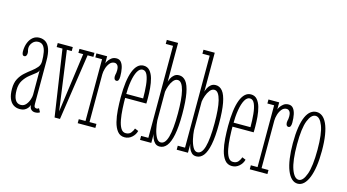

<svg xmlns="http://www.w3.org/2000/svg" viewBox="-83 -1065 2511 1391"><g transform="rotate(15 1172.5 -369.5)"><path d="M121 10Q93.5 10 73 -4Q52.5 -18 41.2 -46.5Q30 -75 30 -118Q30 -163 46 -193Q62 -223 85.8 -244.2Q109.5 -265.5 133.2 -283.2Q157 -301 173 -320Q189 -339 189 -365.5Q189 -404.5 183.5 -433.8Q178 -463 164.8 -479.2Q151.5 -495.5 128 -495.5Q102 -495.5 85 -476Q68 -456.5 68 -432.5Q68 -423 69.5 -418.2Q71 -413.5 72.2 -409.2Q73.5 -405 73.5 -397Q73.5 -385.5 69 -377.2Q64.5 -369 54.5 -369Q45 -369 40.8 -377.5Q36.5 -386 36.5 -401Q36.5 -436.5 47.8 -465Q59 -493.5 79.5 -510Q100 -526.5 128 -526.5Q156 -526.5 176.2 -511.8Q196.5 -497 207.8 -464.5Q219 -432 219 -378V-55.5Q219 -38 223.8 -31.8Q228.5 -25.5 237.5 -25.5Q244.5 -25.5 249 -27.8Q253.5 -30 255.5 -32.5L270 -5.5Q265 -1 255.5 1.8Q246 4.5 234.5 4.5Q224.5 4.5 215 0Q205.5 -4.5 199.5 -14.2Q193.5 -24 193.5 -40Q190 -29.5 181.8 -17.8Q173.5 -6 158.8 2Q144 10 121 10ZM121 -21Q144 -21 159 -38.2Q174 -55.5 181.5 -77.8Q189 -100 189 -114.5V-301Q188 -287 169 -272.5Q150 -258 125.8 -238.8Q101.5 -219.5 83 -190.5Q64.5 -161.5 64.5 -118Q64.5 -70.5 78.8 -45.8Q93 -21 121 -21Z M382 3.5 308 -493.5H264.5V-523.5H377.5V-493.5H341L402.5 -47.5L463.5 -493.5H427.5V-523.5H540V-493.5H496.5L422.5 3.5Z M554.5 0V-30H605V-493.5H554.5V-523.5H635V-470Q635.5 -474.5 643.8 -488.2Q652 -502 667.5 -514.2Q683 -526.5 706 -526.5Q727.5 -526.5 740.5 -510.8Q753.5 -495 759.2 -467.8Q765 -440.5 765 -405.5Q765 -387 760 -378Q755 -369 745 -369Q736.5 -369 731.2 -376Q726 -383 726 -398Q726 -406 727.5 -411.2Q729 -416.5 730.2 -423.8Q731.5 -431 731.5 -443.5Q731.5 -469.5 722.2 -480.8Q713 -492 700 -492Q678.5 -492 664 -474.2Q649.5 -456.5 642.2 -432Q635 -407.5 635 -387.5V-30H687V0Z M908 11Q874.5 11 854.2 -14.2Q834 -39.5 823.8 -80.2Q813.5 -121 810.2 -169Q807 -217 807 -262.5Q807 -325.5 813.5 -374.8Q820 -424 833 -457.8Q846 -491.5 865 -509Q884 -526.5 909 -526.5Q938 -526.5 955.8 -506Q973.5 -485.5 982.8 -452.8Q992 -420 995.2 -381.8Q998.5 -343.5 998.5 -308Q998.5 -297 998.5 -286.5Q998.5 -276 998 -266H832.5V-296H966Q966 -348 961.5 -393.8Q957 -439.5 944.8 -468Q932.5 -496.5 909 -496.5Q887 -496.5 871.2 -468.5Q855.5 -440.5 847.2 -391.2Q839 -342 839 -278Q839 -231.5 841.5 -185.8Q844 -140 851 -102.5Q858 -65 871.8 -42.5Q885.5 -20 908 -20Q934.5 -20 948 -37.2Q961.5 -54.5 965.5 -70L992.5 -59Q985.5 -30.5 962.2 -9.8Q939 11 908 11Z M1170.5 10Q1148.5 10 1135 -3.5Q1121.5 -17 1114.8 -35.2Q1108 -53.5 1106.5 -67.5V0H1022V-30H1076.5V-720H1022V-750H1106.5V-458Q1109 -469 1116.8 -485Q1124.5 -501 1139 -513.2Q1153.5 -525.5 1175.5 -525.5Q1205.5 -525.5 1226.5 -499.5Q1247.5 -473.5 1258.5 -415Q1269.5 -356.5 1269.5 -259Q1269.5 -163.5 1257.5 -104.2Q1245.5 -45 1223.5 -17.5Q1201.5 10 1170.5 10ZM1170.5 -21Q1187.5 -21 1200 -35.2Q1212.5 -49.5 1220.8 -78.8Q1229 -108 1233.2 -152.2Q1237.5 -196.5 1237.5 -256.5Q1237.5 -308.5 1234 -351.2Q1230.5 -394 1222.8 -425Q1215 -456 1203 -473Q1191 -490 1174 -490Q1155.5 -490 1141 -471.8Q1126.5 -453.5 1117.8 -428.5Q1109 -403.5 1106.5 -383.5V-169Q1108.5 -139 1116 -104.5Q1123.5 -70 1137.2 -45.5Q1151 -21 1170.5 -21Z M1445.5 10Q1423.5 10 1410 -3.5Q1396.5 -17 1389.8 -35.2Q1383 -53.5 1381.5 -67.5V0H1297V-30H1351.5V-720H1297V-750H1381.5V-458Q1384 -469 1391.8 -485Q1399.5 -501 1414 -513.2Q1428.5 -525.5 1450.5 -525.5Q1480.5 -525.5 1501.5 -499.5Q1522.5 -473.5 1533.5 -415Q1544.5 -356.5 1544.5 -259Q1544.5 -163.5 1532.5 -104.2Q1520.5 -45 1498.5 -17.5Q1476.5 10 1445.5 10ZM1445.5 -21Q1462.5 -21 1475 -35.2Q1487.5 -49.5 1495.8 -78.8Q1504 -108 1508.2 -152.2Q1512.5 -196.5 1512.5 -256.5Q1512.5 -308.5 1509 -351.2Q1505.5 -394 1497.8 -425Q1490 -456 1478 -473Q1466 -490 1449 -490Q1430.5 -490 1416 -471.8Q1401.5 -453.5 1392.8 -428.5Q1384 -403.5 1381.5 -383.5V-169Q1383.5 -139 1391 -104.5Q1398.5 -70 1412.2 -45.5Q1426 -21 1445.5 -21Z M1713 11Q1679.5 11 1659.2 -14.2Q1639 -39.5 1628.8 -80.2Q1618.5 -121 1615.2 -169Q1612 -217 1612 -262.5Q1612 -325.5 1618.5 -374.8Q1625 -424 1638 -457.8Q1651 -491.5 1670 -509Q1689 -526.5 1714 -526.5Q1743 -526.5 1760.8 -506Q1778.5 -485.5 1787.8 -452.8Q1797 -420 1800.2 -381.8Q1803.5 -343.5 1803.5 -308Q1803.5 -297 1803.5 -286.5Q1803.5 -276 1803 -266H1637.5V-296H1771Q1771 -348 1766.5 -393.8Q1762 -439.5 1749.8 -468Q1737.5 -496.5 1714 -496.5Q1692 -496.5 1676.2 -468.5Q1660.5 -440.5 1652.2 -391.2Q1644 -342 1644 -278Q1644 -231.5 1646.5 -185.8Q1649 -140 1656 -102.5Q1663 -65 1676.8 -42.5Q1690.5 -20 1713 -20Q1739.5 -20 1753 -37.2Q1766.5 -54.5 1770.5 -70L1797.5 -59Q1790.5 -30.5 1767.2 -9.8Q1744 11 1713 11Z M1845 0V-30H1895.5V-493.5H1845V-523.5H1925.5V-470Q1926 -474.5 1934.2 -488.2Q1942.5 -502 1958 -514.2Q1973.5 -526.5 1996.5 -526.5Q2018 -526.5 2031 -510.8Q2044 -495 2049.8 -467.8Q2055.5 -440.5 2055.5 -405.5Q2055.5 -387 2050.5 -378Q2045.5 -369 2035.5 -369Q2027 -369 2021.8 -376Q2016.5 -383 2016.5 -398Q2016.5 -406 2018 -411.2Q2019.5 -416.5 2020.8 -423.8Q2022 -431 2022 -443.5Q2022 -469.5 2012.8 -480.8Q2003.5 -492 1990.5 -492Q1969 -492 1954.5 -474.2Q1940 -456.5 1932.8 -432Q1925.5 -407.5 1925.5 -387.5V-30H1977.5V0Z M2206.5 11Q2181 11 2160.8 -8Q2140.5 -27 2126.2 -62.8Q2112 -98.5 2104.8 -149.2Q2097.5 -200 2097.5 -263.5Q2097.5 -333 2105.5 -383Q2113.5 -433 2128 -464.8Q2142.5 -496.5 2162.5 -511.5Q2182.5 -526.5 2206.5 -526.5Q2230 -526.5 2249.8 -511.5Q2269.5 -496.5 2284.2 -464.8Q2299 -433 2307.2 -383Q2315.5 -333 2315.5 -263.5Q2315.5 -200 2308 -149.2Q2300.5 -98.5 2286.2 -62.8Q2272 -27 2251.8 -8Q2231.5 11 2206.5 11ZM2206.5 -18Q2238.5 -18 2260.5 -79Q2282.5 -140 2282.5 -263.5Q2282.5 -384.5 2260.5 -441Q2238.5 -497.5 2206.5 -497.5Q2173.5 -497.5 2151.2 -441Q2129 -384.5 2129 -263.5Q2129 -140 2151.2 -79Q2173.5 -18 2206.5 -18Z"/></g></svg>

Font: Imbue Thin 10pt Thin
Style: Regular
Weight: 250
Version: Version 1.102